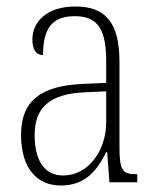

<svg xmlns="http://www.w3.org/2000/svg" viewBox="-20 -563 486 593"><path d="M168 10C245 10 281 -39 308 -93H311L318 0H404V-25H401C359 -25 349 -36 349 -107V-372C349 -493 306 -543 213 -543C125 -543 80 -496 80 -441C80 -410 91 -393 113 -393C113 -473 139 -513 211 -513C287 -513 308 -466 308 -371V-307L239 -304C107 -299 45 -252 45 -147C45 -41 96 10 168 10ZM175 -21C113 -21 87 -74 87 -145C87 -226 127 -273 243 -278L308 -281V-186C308 -98 253 -21 175 -21Z"/></svg>

Font: Noto Serif Thai Condensed ExtraLight
Style: Regular
Weight: 200
Width: 3
Designer: Monotype Design Team
Foundry: Monotype Imaging Inc.
Version: Version 2.002